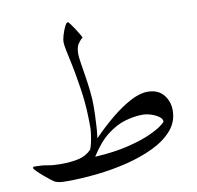

<svg xmlns="http://www.w3.org/2000/svg" viewBox="-82 -831 937 913"><g transform="rotate(-10 386.5 -374.0)"><path d="M722.2 -246.6Q722.2 -191.9 687 -151.1Q651.9 -110.4 592.8 -81.8Q533.7 -53.2 461.4 -35.4Q389.2 -17.6 313.7 -9.5Q238.3 -1.5 171.4 -1.5Q146.5 -1.5 136.5 -2.9Q126.5 -4.4 114.7 -8.3Q109.9 -9.8 94.7 -21.2Q79.6 -32.7 62.5 -47.4Q45.4 -62 33 -74.5Q20.5 -86.9 20.5 -91.3Q20.5 -97.2 27.8 -97.2Q64.9 -97.2 90.8 -92Q116.7 -86.9 155.3 -86.9Q203.1 -86.9 240.2 -95.2Q277.3 -103.5 303.2 -130.4Q309.1 -145 313.2 -165Q317.4 -185.1 319.8 -203.9Q322.3 -222.7 322.3 -232.4Q322.3 -282.2 320.1 -319.8Q317.9 -357.4 313.5 -391.6Q309.1 -425.8 302.2 -465.3Q295.9 -506.8 287.6 -545.2Q279.3 -583.5 273.2 -612.8Q267.1 -642.1 267.1 -655.8Q267.1 -668 273.4 -689.5Q279.8 -710.9 288.3 -728.3Q296.9 -745.6 303.2 -745.6Q306.2 -745.6 315.2 -733.6Q324.2 -721.7 334.5 -705.8Q344.7 -689.9 352.3 -676.8Q359.9 -663.6 359.9 -661.1Q348.6 -652.8 337.4 -636.5Q326.2 -620.1 326.2 -586.9Q326.2 -573.7 330.6 -545.7Q335 -517.6 340.8 -481.2Q346.7 -444.8 351.1 -405.8Q355.5 -366.7 355.5 -332Q355.5 -315.4 354.5 -286.9Q353.5 -258.3 351.6 -228.3Q349.6 -198.2 346.2 -177.2Q393.1 -225.6 442.1 -265.9Q491.2 -306.2 536.9 -330.1Q582.5 -354 618.7 -354Q669.4 -354 695.8 -322Q722.2 -290 722.2 -246.6ZM669.9 -201.7Q669.9 -214.8 654.5 -225.8Q639.2 -236.8 617.7 -243.7Q596.2 -250.5 577.1 -250.5Q538.1 -250.5 494.4 -238.3Q450.7 -226.1 406.2 -192.1Q361.8 -158.2 320.8 -92.8Q413.6 -98.1 480 -114.3Q546.4 -130.4 588.4 -149.2Q630.4 -168 650.1 -183.1Q669.9 -198.2 669.9 -201.7Z"/></g></svg>

Font: Scheherazade New
Style: Regular
Weight: 400
Designer: SIL International
Foundry: SIL International
Version: Version 4.000